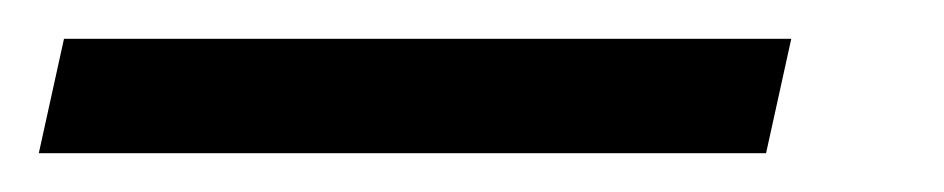

<svg xmlns="http://www.w3.org/2000/svg" viewBox="-99 63 487 99"><path d="M-79 142H296L309 83H-66Z"/></svg>

Font: Noto Serif Tamil ExtraCondensed Medium
Style: Italic
Weight: 500
Width: 2
Italic angle: -12°
Designer: Indian Type Foundry, Tom Grace, and the Monotype Design Team
Foundry: Monotype Imaging Inc.
Version: Version 2.003